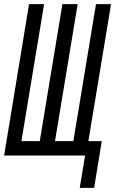

<svg xmlns="http://www.w3.org/2000/svg" viewBox="-25 -755 559 932"><path d="M362 157 388 0H-5L116 -735H189L79 -70H168L278 -735H352L242 -70H331L441 -735H514L404 -70H469L432 157Z"/></svg>

Font: Iosevka Fixed
Style: Italic
Weight: 400
Italic angle: -9°
Monospace: yes
Designer: Belleve Invis
Foundry: Belleve Invis
Version: Version 33.2.4